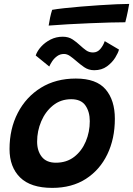

<svg xmlns="http://www.w3.org/2000/svg" viewBox="-20 -924 664 957"><path d="M240.5 12.5Q133 12.5 80.2 -39.5Q27.5 -91.5 27.5 -181Q27.5 -282 68.8 -361.5Q110 -441 184.2 -486.8Q258.5 -532.5 358 -532.5Q460.5 -532.5 506.5 -478.5Q552.5 -424.5 552.5 -332Q552.5 -232.5 515 -154.8Q477.5 -77 407.8 -32.2Q338 12.5 240.5 12.5ZM258.5 -113Q312 -113 349.8 -142.2Q387.5 -171.5 407.5 -218.8Q427.5 -266 427.5 -320Q427.5 -367 405.8 -398.2Q384 -429.5 335 -429.5Q282.5 -429.5 244.2 -398.5Q206 -367.5 185.5 -319.2Q165 -271 165 -218Q165 -172 188.2 -142.5Q211.5 -113 258.5 -113ZM158 -647.5Q165.5 -670 185 -691.5Q204.5 -713 232.2 -727Q260 -741 292.5 -741Q321.5 -741 341.8 -727.5Q362 -714 379 -698Q394 -684 409 -673.2Q424 -662.5 443.5 -662.5Q465.5 -662.5 480.2 -680Q495 -697.5 502 -719L573 -677Q569.5 -661.5 554.5 -637Q539.5 -612.5 513.2 -593.2Q487 -574 449.5 -574Q421.5 -574 399.5 -589.2Q377.5 -604.5 359 -621Q343.5 -634.5 328.8 -644.8Q314 -655 299 -655Q279.5 -655 264.8 -644.2Q250 -633.5 240.2 -618.8Q230.5 -604 225.5 -592.5ZM604.5 -813Q575 -813 528 -811.8Q481 -810.5 426.5 -808.2Q372 -806 318.8 -803Q265.5 -800 222.5 -796.5Q225.5 -816.5 229.8 -836.5Q234 -856.5 240 -875Q262 -879 300 -883.2Q338 -887.5 383.8 -891.2Q429.5 -895 475.5 -898Q521.5 -901 560.8 -902.8Q600 -904.5 624 -904.5Q622.5 -894.5 617.2 -868.2Q612 -842 604.5 -813Z"/></svg>

Font: Grandstander SemiBold
Style: Italic
Weight: 600
Italic angle: -15°
Designer: Tyler Finck
Foundry: Etcetera Type Co
Version: Version 1.200; ttfautohint (v1.8.3)